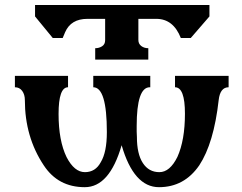

<svg xmlns="http://www.w3.org/2000/svg" viewBox="-20 -738 975 773"><path d="M530.3 -208 531.2 -186.5Q531.2 -118.2 555.2 -81.5Q579.1 -44.9 621.6 -44.9Q664.1 -44.9 694.3 -106.4Q724.6 -173.8 724.6 -280.3Q724.6 -386.7 684.6 -386.7V-432.6H900.4V-386.7Q866.2 -386.7 860.4 -335Q840.8 -161.1 782.2 -72.3Q721.7 15.6 620.1 15.6Q518.6 15.6 469.7 -153.3Q420.9 15.6 321.3 15.6Q213.9 15.6 156.2 -72.3Q80.1 -186.5 80.1 -335Q80.1 -357.4 69.3 -372.1Q58.6 -386.7 40 -386.7V-432.6H253.9V-386.7Q215.8 -386.7 215.8 -279.3Q215.8 -171.9 248 -105.5Q279.3 -44.9 321.8 -44.9Q364.3 -44.9 385.7 -85Q410.2 -125 410.2 -206.1Q410.2 -386.7 355.5 -386.7V-432.6H585V-386.7H583Q530.3 -386.7 530.3 -230.5ZM363.3 -543.9Q378.9 -543.9 391.1 -551.8Q403.3 -559.6 403.3 -576.2V-662.1H332Q265.6 -662.1 242.2 -608.4L232.4 -585H192.4L121.1 -671.9V-717.8H823.2V-671.9L748 -585H708Q677.7 -662.1 609.4 -662.1H537.1V-577.1Q537.1 -561.5 548.8 -552.7Q560.5 -543.9 577.1 -543.9V-498H363.3Z"/></svg>

Font: Menaion Unicode
Style: Regular
Weight: 400
Designer: Aleksandr Andreev
Foundry: Ponomar Technologies, Inc.
Version: 2.0